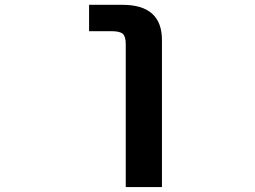

<svg xmlns="http://www.w3.org/2000/svg" viewBox="-20 -543 1040 782"><path d="M342.8 -416V-523.4H478.5Q639.6 -523.4 639.6 -379.9V218.8H492.2V-363.3Q492.2 -394.5 480 -405.3Q467.8 -416 434.6 -416Z"/></svg>

Font: Gen Shin Gothic Monospace Bold
Style: Bold
Weight: 700
Designer: [Source Han Sans]
Ryoko NISHIZUKA  (kana & ideographs); Paul D. Hunt (Latin, Greek & Cyrillic); Wenlong ZHANG  (bopomofo
Version: Version 1.002.20150607